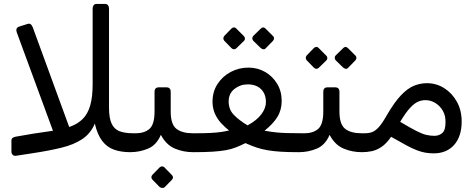

<svg xmlns="http://www.w3.org/2000/svg" viewBox="-20 -770 2415 974"><path d="M63 20Q51 22 44.5 15.5Q38 9 38 -1V-57Q38 -74 62 -77L149 -92Q207 -100 254.5 -107.5Q302 -115 338.5 -128.5Q375 -142 400 -167Q425 -192 437.5 -234.5Q450 -277 450 -344V-727Q450 -737 455 -743.5Q460 -750 470 -750H513Q523 -750 528 -743.5Q533 -737 533 -727V-224Q533 -172 546 -143.5Q559 -115 586 -104.5Q613 -94 655 -94Q670 -94 670 -79V-28Q670 2 640 2Q595 2 559 -10.5Q523 -23 498.5 -55Q474 -87 461 -143Q440 -93 397.5 -64.5Q355 -36 291 -20.5Q227 -5 141 8ZM261 -73 65 -606Q61 -619 65 -626Q69 -633 80 -636L115 -647Q127 -652 134 -648Q141 -644 146 -632L343 -93Z M640 2Q625 2 625 -14V-64Q625 -94 655 -94H668Q714 -94 739 -117Q764 -140 764 -204V-304Q764 -327 786 -327H824Q846 -327 846 -304V-204Q846 -139 875 -116.5Q904 -94 957 -94H975Q990 -94 990 -79V-28Q990 2 960 2Q910 2 866.5 -16.5Q823 -35 796 -86Q774 -34 731 -16Q688 2 640 2ZM815 180Q810 184 803 183.5Q796 183 790 179L753 141Q748 136 748 129Q748 122 753 117L790 79Q796 74 802.5 74Q809 74 814 79L851 117Q857 122 857.5 129Q858 136 852 142Z M961 2Q945 2 945 -14V-66Q945 -79 952.5 -86.5Q960 -94 973 -94Q1015 -94 1046.5 -95.5Q1078 -97 1101.5 -100.5Q1125 -104 1142 -108Q1123 -123 1103.5 -143.5Q1084 -164 1071.5 -190.5Q1059 -217 1058 -252Q1058 -305 1083.5 -344Q1109 -383 1150.5 -405Q1192 -427 1240 -427Q1287 -427 1325 -405Q1363 -383 1386 -345Q1409 -307 1409 -258Q1409 -212 1387 -176.5Q1365 -141 1322 -107Q1355 -101 1379.5 -98.5Q1404 -96 1434 -95Q1464 -94 1510 -94Q1517 -94 1521.5 -90Q1526 -86 1526 -78V-30Q1526 2 1494 2Q1440 2 1402.5 -0.5Q1365 -3 1336.5 -8Q1308 -13 1282 -21.5Q1256 -30 1225 -44Q1199 -31 1176 -22Q1153 -13 1125 -8Q1097 -3 1058 -0.5Q1019 2 961 2ZM1236 -134Q1282 -159 1305.5 -190Q1329 -221 1329 -252Q1329 -293 1304.5 -317.5Q1280 -342 1236 -342Q1199 -342 1169.5 -319Q1140 -296 1140 -255Q1140 -214 1167 -186.5Q1194 -159 1236 -134ZM1179 -525Q1174 -520 1167 -520Q1160 -520 1154 -526L1118 -563Q1113 -569 1113 -575.5Q1113 -582 1118 -588L1154 -625Q1160 -631 1167 -631Q1174 -631 1179 -625L1216 -588Q1222 -583 1222.5 -575.5Q1223 -568 1217 -562ZM1328 -525Q1323 -519 1316 -520Q1309 -521 1303 -526L1265 -563Q1260 -568 1260 -575.5Q1260 -583 1265 -588L1303 -625Q1309 -631 1315 -631Q1321 -631 1327 -625L1364 -588Q1370 -583 1370 -575.5Q1370 -568 1364 -562Z M1496 2Q1481 2 1481 -14V-64Q1481 -94 1511 -94H1524Q1570 -94 1595 -117Q1620 -140 1620 -204V-304Q1620 -327 1642 -327H1680Q1702 -327 1702 -304V-204Q1702 -139 1731 -116.5Q1760 -94 1813 -94H1831Q1846 -94 1846 -79V-28Q1846 2 1816 2Q1766 2 1722.5 -16.5Q1679 -35 1652 -86Q1630 -34 1587 -16Q1544 2 1496 2ZM1597 -426Q1592 -421 1585 -421Q1578 -421 1572 -427L1536 -464Q1531 -470 1531 -476.5Q1531 -483 1536 -489L1572 -526Q1578 -532 1585 -532Q1592 -532 1597 -526L1634 -489Q1640 -484 1640.5 -476.5Q1641 -469 1635 -463ZM1746 -426Q1741 -420 1734 -421Q1727 -422 1721 -427L1683 -464Q1678 -469 1678 -476.5Q1678 -484 1683 -489L1721 -526Q1727 -532 1733 -532Q1739 -532 1745 -526L1782 -489Q1788 -484 1788 -476.5Q1788 -469 1782 -463Z M2181 8Q2158 8 2138 4.5Q2118 1 2095.5 -7.5Q2073 -16 2042 -32.5Q2011 -49 1964 -76Q1940 -41 1915 -24.5Q1890 -8 1865.5 -3Q1841 2 1816 2Q1801 2 1801 -13V-64Q1801 -94 1831 -94Q1852 -94 1868 -100Q1884 -106 1901.5 -125Q1919 -144 1942 -185Q1981 -252 2014.5 -287Q2048 -322 2080 -335Q2112 -348 2146 -348Q2194 -348 2234 -322.5Q2274 -297 2298 -253.5Q2322 -210 2322 -153Q2322 -115 2312 -85Q2302 -55 2283 -34Q2264 -13 2238 -2.5Q2212 8 2181 8ZM2184 -81Q2207 -81 2223.5 -95Q2240 -109 2240 -149Q2241 -183 2226.5 -208Q2212 -233 2188.5 -247.5Q2165 -262 2138 -262Q2119 -262 2100.5 -254Q2082 -246 2060.5 -223Q2039 -200 2010 -152Q2062 -121 2092.5 -105.5Q2123 -90 2143.5 -85.5Q2164 -81 2184 -81Z"/></svg>

Font: Rubik
Style: Italic
Weight: 400
Italic angle: -12°
Designer: Hubert and Fischer
Foundry: Hubert and Fischer
Version: Version 2.300;gftools[0.9.30]